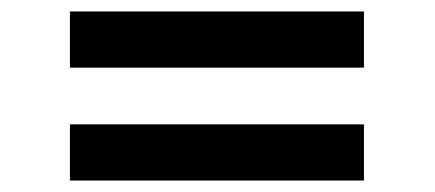

<svg xmlns="http://www.w3.org/2000/svg" viewBox="-20 -420 759 335"><path d="M102 -400H615V-302H102ZM102 -203H615V-105H102Z"/></svg>

Font: Synthetic SemiBold
Style: Regular
Weight: 600
Designer: Santiago Orozco
Foundry: Typemade
Version: Version 2.000; ttfautohint (v1.8.4.7-5d5b)